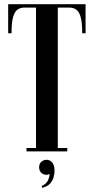

<svg xmlns="http://www.w3.org/2000/svg" viewBox="-20 -719 445 912"><path d="M378 -699V-683H254.5V0H151V-683H27.2V-699ZM308.5 -699H386.5V-561H370.5Q370.5 -610 363.5 -636.4Q356.5 -662.8 342.9 -672.9Q329.2 -683 308.5 -683ZM96.8 -699V-683Q76.2 -683 62.5 -672.9Q48.8 -662.8 41.8 -636.4Q34.8 -610 34.8 -561H18.8V-699ZM254.5 0V-16H299.5V0ZM106 0V-16H151V0ZM215 107.5Q196.8 116 181.2 105.9Q165.8 95.8 165.8 76Q165.8 58.8 176.5 49.4Q187.2 40 201 40Q216 40 227.5 52.1Q239 64.2 239 93.2Q239 104.8 234.9 121.5Q230.8 138.2 218.5 152.4Q206.2 166.5 180.5 173.2L177.8 164.5Q200 155.2 207.8 138Q215.5 120.8 215 107.5Z"/></svg>

Font: Emberly Black
Style: Regular
Weight: 900
Designer: Rajesh Rajput
Foundry: Rajesh Rajput
Version: Version 1.000